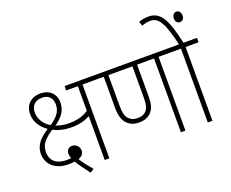

<svg xmlns="http://www.w3.org/2000/svg" viewBox="-145 -1139 1728 1435"><g transform="rotate(-20 719.5 -421.5)"><path d="M516 -587H619V-622H386V-587H479V-391C439 -365 393 -349 326 -349C287 -349 251 -355 221 -368C272 -403 315 -447 315 -517C315 -592 263 -632 197 -632C119 -632 72 -583 72 -513C72 -448 107 -400 158 -364C98 -325 46 -281 46 -205C46 -126 106 -62 214 -62C231 -62 249 -63 264 -66C286 -29 311 5 348 53L378 33C343 -7 319 -38 297 -73C330 -84 341 -105 341 -126C341 -157 318 -183 285 -183C258 -183 240 -165 240 -138C240 -123 244 -110 248 -99C235 -97 222 -97 213 -97C123 -97 86 -144 86 -205C86 -268 121 -301 187 -347C230 -325 276 -314 331 -314C394 -314 439 -327 479 -349V0H516ZM109 -512C109 -566 143 -598 197 -598C250 -598 278 -566 278 -513C278 -456 240 -419 189 -383C133 -416 109 -465 109 -512Z M1121 -587H1224V-622H605V-587H685V-338C685 -275 700 -231 730 -206C751 -186 781 -175 817 -175C856 -175 884 -185 905 -203C938 -230 950 -271 950 -333V-587H1085V0H1121ZM817 -210C788 -210 768 -219 755 -232C729 -253 722 -290 722 -347V-587H913V-348C913 -291 908 -252 880 -229C866 -216 845 -210 817 -210Z M1336 -587H1439V-622H1332C1289 -816 1249 -896 1152 -896C1119 -896 1095 -890 1074 -882L1086 -847C1104 -855 1128 -861 1154 -861C1218 -861 1255 -806 1296 -622H1211V-587H1299V0H1336ZM1326 -817C1326 -790 1342 -776 1360 -776C1380 -776 1395 -789 1395 -817C1395 -842 1381 -859 1360 -859C1341 -859 1326 -843 1326 -817Z"/></g></svg>

Font: Noto Sans SemiCondensed ExtraLight
Style: Regular
Weight: 200
Width: 4
Designer: Monotype Design Team
Foundry: Monotype Imaging Inc.
Version: Version 2.013